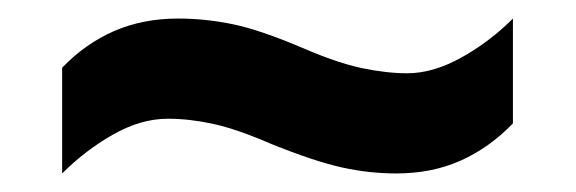

<svg xmlns="http://www.w3.org/2000/svg" viewBox="-20 -456 621 207"><path d="M272 -301Q235 -317 209.5 -322.5Q184 -328 161 -328Q132 -328 102 -311Q72 -294 47 -269V-383Q72 -409 103 -422.5Q134 -436 172 -436Q201 -436 230.5 -430Q260 -424 307 -404Q344 -388 370.5 -382.5Q397 -377 419 -377Q447 -377 477.5 -394Q508 -411 533 -436V-323Q508 -297 477 -283Q446 -269 407 -269Q378 -269 348.5 -275.5Q319 -282 272 -301Z"/></svg>

Font: Noto Sans Lao Looped
Style: Bold
Weight: 700
Designer: Mark Frömberg, Ben Mitchell
Foundry: The Fontpad Ltd
Version: Version 1.001